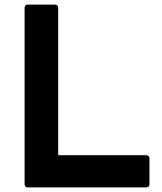

<svg xmlns="http://www.w3.org/2000/svg" viewBox="-20 -778 703 835"><path d="M101 37H616C625 37 630 32 630 23V-89C630 -97 625 -103 616 -103H233V-744C233 -753 227 -758 219 -758H101C92 -758 87 -753 87 -744V23C87 32 92 37 101 37Z"/></svg>

Font: LINE Seed JP App_OTF Bold
Style: Regular
Weight: 700
Designer: LINE & Fontrix & Fontworks
Version: Version 1.009